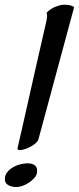

<svg xmlns="http://www.w3.org/2000/svg" viewBox="-40 -755 328 799"><path d="M210 -733.4Q219.7 -735.4 230.5 -735.4Q239.3 -735.4 249.5 -733.4Q259.8 -731.4 268.6 -725.6L120.1 -175.8Q117.2 -165 102.5 -154.3Q87.9 -143.6 71.8 -137.2Q55.7 -130.9 43.5 -130.4Q31.2 -129.9 33.2 -139.6Q37.1 -155.3 50.8 -215.8Q56.6 -242.2 65.4 -280.8Q74.2 -319.3 86.4 -374Q98.6 -428.7 115.2 -501.5Q131.8 -574.2 153.3 -668Q154.3 -674.8 155.3 -681.6Q156.2 -686.5 155.8 -692.4Q155.3 -698.2 153.3 -701.2Q161.1 -710 170.9 -716.3Q180.7 -722.7 189.5 -726.6Q200.2 -730.5 210 -733.4ZM59.6 -74.2Q85 -78.1 100.6 -69.8Q116.2 -61.5 114.3 -39.1Q113.3 -26.4 103.5 -15.1Q93.8 -3.9 80.6 4.9Q67.4 13.7 53.2 18.6Q39.1 23.4 28.3 23.4Q7.8 23.4 -6.8 14.6Q-21.5 5.9 -19.5 -13.7Q-18.6 -26.4 -11.2 -36.6Q-3.9 -46.9 7.3 -54.7Q18.6 -62.5 32.2 -67.4Q45.9 -72.3 59.6 -74.2Z"/></svg>

Font: Satisfy
Style: Regular
Weight: 400
Designer: Font Diner, Inc
Foundry: Font Diner, Inc
Version: Version 1.000